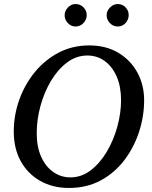

<svg xmlns="http://www.w3.org/2000/svg" viewBox="-20 -911 750 947"><path d="M690.9 -417Q690.9 -337.9 666 -261Q641.1 -184.1 593.5 -121.3Q545.9 -58.6 477.1 -21.2Q408.2 16.1 319.8 16.1Q240.2 16.1 178.7 -18.6Q117.2 -53.2 82.5 -115.7Q47.9 -178.2 47.9 -262.2Q47.9 -342.8 75 -418.7Q102.1 -494.6 151.6 -555.2Q201.2 -615.7 269.3 -651.4Q337.4 -687 419.9 -687Q502.9 -687 563.7 -650.6Q624.5 -614.3 657.7 -553Q690.9 -491.7 690.9 -417ZM577.1 -417Q577.1 -483.4 555.7 -533Q534.2 -582.5 496.6 -609.9Q459 -637.2 411.1 -637.2Q356.4 -637.2 310.8 -602.8Q265.1 -568.4 231.4 -512Q197.8 -455.6 179.4 -387.9Q161.1 -320.3 161.1 -253.9Q161.1 -186.5 183.1 -137.7Q205.1 -88.9 242.9 -62.5Q280.8 -36.1 327.1 -36.1Q381.8 -36.1 427.5 -71Q473.1 -106 506.8 -162.8Q540.5 -219.7 558.8 -286.6Q577.1 -353.5 577.1 -417ZM614.7 -836.4Q614.7 -814 599.1 -797.1Q583.5 -780.3 560.5 -780.3Q538.1 -780.3 522 -797.1Q505.9 -814 505.9 -836.4Q505.9 -857.4 522.7 -874.3Q539.6 -891.1 560.5 -891.1Q583.5 -891.1 599.1 -875Q614.7 -858.9 614.7 -836.4ZM407.7 -836.4Q407.7 -814 391.6 -797.1Q375.5 -780.3 352.5 -780.3Q331.1 -780.3 314.9 -796.9Q298.8 -813.5 298.8 -835.4Q298.8 -856.9 314.9 -874Q331.1 -891.1 352.5 -891.1Q375.5 -891.1 391.6 -875Q407.7 -858.9 407.7 -836.4Z"/></svg>

Font: Charis
Style: Italic
Weight: 400
Italic angle: -11°
Designer: Walt Agee, Miriam Martin, Annie Olsen, Victor Gaultney, Lorna Priest, Alan Ward, Bob Hallissy, Martin Hosken, Sharon Cor
Foundry: SIL Global
Version: Version 7.000